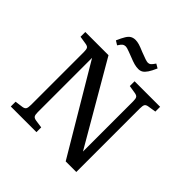

<svg xmlns="http://www.w3.org/2000/svg" viewBox="-226 -1092 1281 1281"><g transform="rotate(45 414.5 -451.5)"><path d="M62 0V-45L120 -53Q138 -56 144 -66.5Q150 -77 150 -104V-602Q150 -627 144 -636.5Q138 -646 118 -649L62 -658V-703H281L615 -128V-135V-602Q615 -627 608.5 -636.5Q602 -646 582 -649L527 -658V-703H768V-658L711 -649Q692 -646 686 -636Q680 -626 680 -598V0H580L216 -613V-606V-100Q216 -75 222.5 -65.5Q229 -56 248 -53L304 -45V0ZM487 -778Q467 -778 447 -783.5Q427 -789 395 -802Q374 -810 359.5 -815.5Q345 -821 336 -823.5Q327 -826 322 -826Q308 -826 298.5 -819Q289 -812 275 -790L246 -808Q262 -845 275 -866Q288 -887 303 -895Q318 -903 337 -903Q353 -903 372 -897.5Q391 -892 426 -877Q459 -864 476 -858.5Q493 -853 502 -853Q514 -853 522.5 -860Q531 -867 546 -889L575 -872Q559 -835 545.5 -815Q532 -795 518.5 -786.5Q505 -778 487 -778Z"/></g></svg>

Font: Literata 18pt
Style: Regular
Weight: 400
Designer: Latin by Veronika Burian and Jose Scaglione. Greek by Irene Vlachou. Cyrillic by Vera Evstafieva.
Foundry: TypeTogether
Version: Version 3.103;gftools[0.9.29]